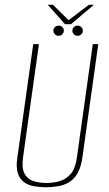

<svg xmlns="http://www.w3.org/2000/svg" viewBox="-20 -777 458 809"><path d="M173 12Q146 12 122 7.5Q98 3 80.5 -10Q63 -23 55 -47.5Q47 -72 53 -112L120 -591H144L77 -113Q71 -68 83.5 -45Q96 -22 121 -14Q146 -6 175 -6Q205 -6 232 -14Q259 -22 278.5 -45Q298 -68 304 -113L371 -591H394L327 -112Q321 -72 307 -47.5Q293 -23 272 -10Q251 3 225.5 7.5Q200 12 173 12ZM227 -626Q218 -626 211.5 -632.5Q205 -639 205 -648Q205 -657 211.5 -663Q218 -669 227 -669Q236 -669 242.5 -663Q249 -657 249 -648Q249 -639 242.5 -632.5Q236 -626 227 -626ZM307 -626Q298 -626 291.5 -632.5Q285 -639 285 -648Q285 -657 291.5 -663Q298 -669 307 -669Q316 -669 322.5 -663Q329 -657 329 -648Q329 -639 322.5 -632.5Q316 -626 307 -626ZM254 -675 181 -757H203L269 -692L355 -757H376L279 -675Z"/></svg>

Font: Alumni Sans Thin Thin
Style: Italic
Weight: 250
Italic angle: -8°
Version: Version 1.016